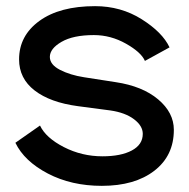

<svg xmlns="http://www.w3.org/2000/svg" viewBox="-20 -586 615 624"><path d="M233 -241Q143 -253 92.5 -292Q42 -331 42 -393Q42 -470 108 -518Q174 -566 289 -566Q373 -566 440.5 -523.5Q508 -481 531 -432L451 -388Q439 -416 389.5 -444Q340 -472 285 -472Q218 -472 180 -450Q142 -428 142 -401Q142 -376 175 -359Q208 -342 253 -335L356 -319Q443 -306 494 -263Q545 -220 545 -164Q545 -80 481.5 -31Q418 18 311 18Q212 18 135.5 -22Q59 -62 30 -122L110 -178Q129 -138 187.5 -108Q246 -78 313 -78Q373 -78 408.5 -97Q444 -116 444 -151Q444 -177 415.5 -198.5Q387 -220 339 -227Z"/></svg>

Font: Edgecutting Lite Medium
Style: Medium
Weight: 500
Designer: RandomMaerks (Nguyen Gia Bao)
Version: Version 1.0